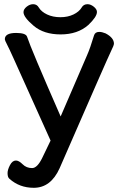

<svg xmlns="http://www.w3.org/2000/svg" viewBox="-20 -876 569 915"><path d="M269 -712Q189 -712 140.5 -753Q92 -794 92 -818Q92 -832 107 -844Q122 -856 138 -856Q156 -856 165 -840Q177 -820 204.5 -807Q232 -794 268 -794Q303 -794 330 -807Q357 -820 369 -840Q378 -856 397 -856Q412 -856 427 -844Q442 -832 442 -819Q442 -796 401 -757Q350 -712 269 -712ZM141 19Q73 19 25 -24Q16 -31 16 -51Q16 -67 27.5 -89Q39 -111 56 -111Q70 -111 88 -93Q106 -75 133 -75Q158 -75 182 -125L221 -206L45 -597Q23 -646 13 -665Q3 -684 3 -689Q3 -719 57 -719Q103 -719 109 -701Q127 -645 269 -321L395 -613Q410 -647 428 -707Q433 -724 453 -724Q466 -724 483 -717Q523 -696 523 -668Q523 -660 509 -632Q495 -604 264 -74Q222 19 141 19Z"/></svg>

Font: LXGW ZhenKai
Style: Regular
Weight: 400
Designer: LXGW / Fontworks Inc.
Foundry: LXGW / Fontworks Inc.
Version: Version 0.800;June 8, 2025